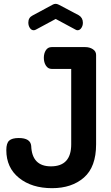

<svg xmlns="http://www.w3.org/2000/svg" viewBox="-20 -977 579 1003"><path d="M271 -878 167 -822Q161 -819 156 -819Q144 -819 136 -831Q128 -843 128 -859Q128 -885 150 -896L254 -952Q262 -957 271 -957Q278 -957 288 -952L392 -897Q413 -884 413 -858Q413 -843 405 -831Q397 -819 385 -819Q380 -819 375 -822ZM352 -617H250Q231 -617 220 -634Q209 -651 209 -675Q209 -698 219.5 -714.5Q230 -731 250 -731H425Q448 -731 465 -720Q482 -709 482 -690V-223Q482 -105 418.5 -49.5Q355 6 252 6Q146 6 79.5 -47.5Q13 -101 13 -193Q13 -229 28 -242.5Q43 -256 78 -256Q139 -256 143 -215Q147 -108 246 -108Q352 -108 352 -223Z"/></svg>

Font: Dosis
Style: Bold
Weight: 700
Designer: Edgar Tolentino, Pablo Impallari, Igino Marini
Foundry: Edgar Tolentino, Pablo Impallari, Igino Marini
Version: Version 1.007